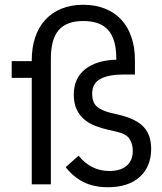

<svg xmlns="http://www.w3.org/2000/svg" viewBox="-20 -772 680 804"><path d="M613 -149Q613 -74 565 -31Q517 12 432 12Q372 12 329 -10Q286 -32 255 -72L309 -120Q361 -56 438 -56Q485 -56 510.5 -78Q536 -100 536 -140Q536 -170 522 -191Q508 -212 466 -221L435 -228Q404 -235 377.5 -245.5Q351 -256 331.5 -273Q312 -290 300.5 -315Q289 -340 289 -376Q289 -445 337 -482.5Q385 -520 467 -522V-527Q467 -607 433.5 -645.5Q400 -684 329 -684Q258 -684 225.5 -645.5Q193 -607 193 -527V0H113V-446H29V-516H113V-521Q113 -573 127.5 -616Q142 -659 169.5 -689Q197 -719 237 -735.5Q277 -752 329 -752Q380 -752 420.5 -735.5Q461 -719 488.5 -689Q516 -659 530.5 -616Q545 -573 545 -521V-460H498Q435 -460 400.5 -441.5Q366 -423 366 -380Q366 -342 386.5 -325Q407 -308 445 -299L475 -292Q549 -275 581 -241Q613 -207 613 -149Z"/></svg>

Font: IBM Plex Sans Arabic
Style: Regular
Weight: 400
Designer: Mike Abbink, Paul van der Laan, Pieter van Rosmalen, Wael Morcos, Khajak Apelian
Foundry: Bold Monday
Version: Version 1.1